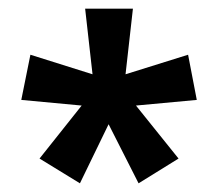

<svg xmlns="http://www.w3.org/2000/svg" viewBox="-20 -781 502 442"><path d="M286 -761H176L193 -610L50 -655L29 -551L168 -538L71 -416L164 -359L230 -495L299 -359L391 -416L293 -538L433 -551L413 -655L269 -610Z"/></svg>

Font: Noto Sans Khmer Condensed SemiBold
Style: Regular
Weight: 600
Width: 3
Designer: Danh Hong and the Monotype Design Team
Foundry: Monotype Imaging Inc.
Version: Version 2.004